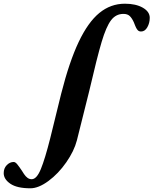

<svg xmlns="http://www.w3.org/2000/svg" viewBox="-222 -725 828 1036"><path d="M-202 209Q-202 183 -185.5 166Q-169 149 -148 149Q-139 149 -128.5 162Q-118 175 -104 196Q-102 200 -92.5 214Q-83 228 -73 235Q-63 242 -51 242Q-24 242 -1.5 187Q21 132 49 21L108 -219Q152 -392 202.5 -498.5Q253 -605 314 -655Q375 -705 452 -705Q511 -705 548.5 -683.5Q586 -662 586 -629Q586 -601 573 -578Q560 -555 539 -555Q527 -555 520 -563.5Q513 -572 508 -585Q503 -598 500 -605Q490 -627 478 -638.5Q466 -650 444 -650Q403 -650 377 -615.5Q351 -581 326.5 -499Q302 -417 259 -232L193 32Q178 90 135.5 151Q93 212 39.5 251.5Q-14 291 -58 291Q-130 291 -166 266.5Q-202 242 -202 209Z"/></svg>

Font: EB Garamond ExtraBold
Style: Italic
Weight: 800
Italic angle: -17.2°
Designer: Georg Duffner and Octavio Pardo
Foundry: Georg Duffner
Version: Version 1.000